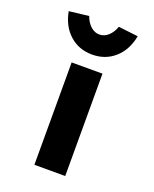

<svg xmlns="http://www.w3.org/2000/svg" viewBox="-144 -854 750 936"><g transform="rotate(20 231.0 -386.5)"><path d="M151 0V-531H311V0ZM231 -601Q162 -601 114 -644Q66 -687 52 -761L154 -773Q165 -742 185.5 -723.5Q206 -705 231 -705Q256 -705 276.5 -723.5Q297 -742 308 -773L410 -761Q396 -687 348 -644Q300 -601 231 -601Z"/></g></svg>

Font: Lexend Mega
Style: Bold
Weight: 700
Version: Version 1.007